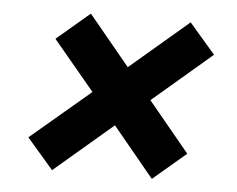

<svg xmlns="http://www.w3.org/2000/svg" viewBox="-40 -581 681 552"><g transform="rotate(5 300.0 -305.0)"><path d="M416.9 -76 512.1 -157 393.1 -301.1 563.9 -447.1 489 -534.1 320 -389.9 201 -534.1 105.8 -453.1 225.1 -310 52.9 -164.1 128.9 -76 297.9 -220.2Z"/></g></svg>

Font: Margiela Mono Italic Bold It
Style: Regular
Weight: 700
Designer: Mike Abbink, Paul van der Laan, Pieter van Rosmalen
Foundry: Bold Monday
Version: Version 2.003 2021